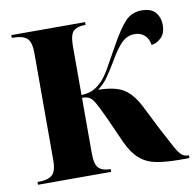

<svg xmlns="http://www.w3.org/2000/svg" viewBox="-66 -610 691 677"><g transform="rotate(-10 279.5 -271.0)"><path d="M17 0V-10H23Q54 -10 69.5 -23Q85 -36 85 -76V-459Q85 -500 69.5 -513Q54 -526 21 -526H16V-536H280V-526H277Q250 -526 236.5 -513.5Q223 -501 223 -459V-285Q248 -286 264.5 -294Q281 -302 298 -319Q313 -335 329 -363.5Q345 -392 368 -433Q401 -493 424.5 -517.5Q448 -542 483 -542Q518 -542 533 -523.5Q548 -505 548 -480Q548 -449 532 -433.5Q516 -418 497 -416Q494 -438 480 -451Q466 -464 444 -464Q418 -464 398 -444.5Q378 -425 354 -383Q335 -351 320.5 -330.5Q306 -310 284 -293Q344 -292 374 -273.5Q404 -255 427 -212L474 -119Q498 -73 511 -49.5Q524 -26 533.5 -18Q543 -10 556 -10H559V0H525Q476 0 441.5 -6.5Q407 -13 382.5 -34Q358 -55 339 -96L297 -190Q280 -226 270 -244.5Q260 -263 250 -269Q240 -275 223 -275V-77Q223 -36 236.5 -23Q250 -10 277 -10H279V0Z"/></g></svg>

Font: Noto Serif Display Condensed
Style: Bold
Weight: 700
Width: 3
Designer: Monotype Design Team
Foundry: Monotype Imaging Inc.
Version: Version 2.009